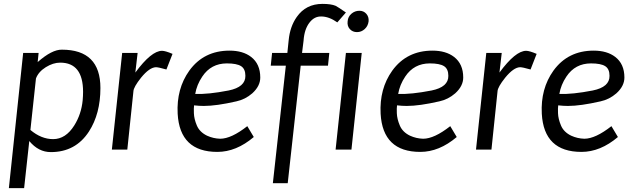

<svg xmlns="http://www.w3.org/2000/svg" viewBox="-20 -766 3246 983"><path d="M240.2 12.7Q176.8 12.7 129.9 -43.9L103.5 197.3H25.4L98.6 -495.1H177.7L172.9 -448.2Q246.1 -512.7 296.9 -511.7Q494.1 -511.7 494.1 -315.4Q494.1 -183.6 435.5 -92.8Q367.2 12.7 240.2 12.7ZM288.1 -445.3Q252 -445.3 214.4 -421.9Q176.8 -398.4 164.1 -364.3L135.7 -100.6Q191.4 -53.7 252 -53.7Q316.4 -53.7 360.4 -124Q396.5 -181.6 403.3 -252.9Q405.3 -276.4 405.3 -295.9Q405.3 -445.3 288.1 -445.3Z M832 -410.2Q791 -421.9 778.3 -421.9Q745.1 -420.9 702.1 -368.2Q664.1 -320.3 663.1 -298.8L631.8 0H552.7L605.5 -495.1H684.6L672.9 -394.5Q754.9 -505.9 809.6 -505.9Q826.2 -505.9 863.3 -490.2Z M1236.3 -377.9Q1236.3 -413.1 1214.4 -427.2Q1192.4 -441.4 1141.6 -441.4Q1060.5 -441.4 1015.6 -374Q987.3 -332 979.5 -285.2Q1044.9 -282.2 1150.4 -302.7Q1237.3 -320.3 1236.3 -377.9ZM973.6 -226.6Q971.7 -212.9 972.7 -186.5Q973.6 -157.2 987.8 -123.5Q1002 -89.8 1040 -71.3Q1072.3 -56.6 1107.4 -55.7Q1164.1 -55.7 1246.1 -120.1L1279.3 -64.5Q1189.5 11.7 1092.8 11.7Q900.4 11.7 889.6 -183.6Q882.8 -311.5 949.2 -404.3Q1023.4 -506.8 1155.3 -506.8Q1223.6 -506.8 1265.6 -474.6Q1312.5 -438.5 1312.5 -369.1Q1312.5 -325.2 1271.5 -288.1Q1235.4 -256.8 1190.4 -247.1Q1087.9 -223.6 1023.4 -223.6Q1000 -223.6 973.6 -226.6Z M1707 -651.4Q1664.1 -681.6 1625 -681.6Q1589.8 -682.6 1565.4 -651.4Q1538.1 -617.2 1534.2 -557.6Q1534.2 -557.6 1526.4 -495.1H1666L1659.2 -429.7H1519.5L1453.1 171.9H1377L1443.4 -429.7H1366.2L1373 -495.1H1451.2L1458 -560.5Q1464.8 -629.9 1499 -678.7Q1545.9 -746.1 1630.9 -746.1Q1674.8 -746.1 1698.2 -736.3Q1705.1 -733.4 1751 -702.1Z M1807.6 -601.6Q1785.2 -601.6 1771 -617.2Q1756.8 -632.8 1759.8 -657.2Q1761.7 -680.7 1779.3 -695.8Q1796.9 -710.9 1820.3 -710.9Q1841.8 -710.9 1855.5 -695.3Q1869.1 -679.7 1867.2 -657.2Q1864.3 -632.8 1847.2 -617.2Q1830.1 -601.6 1807.6 -601.6ZM1698.2 0 1751 -495.1H1832L1779.3 0Z M2275.4 -377.9Q2275.4 -413.1 2253.4 -427.2Q2231.4 -441.4 2180.7 -441.4Q2099.6 -441.4 2054.7 -374Q2026.4 -332 2018.6 -285.2Q2084 -282.2 2189.5 -302.7Q2276.4 -320.3 2275.4 -377.9ZM2012.7 -226.6Q2010.7 -212.9 2011.7 -186.5Q2012.7 -157.2 2026.9 -123.5Q2041 -89.8 2079.1 -71.3Q2111.3 -56.6 2146.5 -55.7Q2203.1 -55.7 2285.2 -120.1L2318.4 -64.5Q2228.5 11.7 2131.8 11.7Q1939.5 11.7 1928.7 -183.6Q1921.9 -311.5 1988.3 -404.3Q2062.5 -506.8 2194.3 -506.8Q2262.7 -506.8 2304.7 -474.6Q2351.6 -438.5 2351.6 -369.1Q2351.6 -325.2 2310.5 -288.1Q2274.4 -256.8 2229.5 -247.1Q2127 -223.6 2062.5 -223.6Q2039.1 -223.6 2012.7 -226.6Z M2696.3 -410.2Q2655.3 -421.9 2642.6 -421.9Q2609.4 -420.9 2566.4 -368.2Q2528.3 -320.3 2527.3 -298.8L2496.1 0H2417L2469.7 -495.1H2548.8L2537.1 -394.5Q2619.1 -505.9 2673.8 -505.9Q2690.4 -505.9 2727.5 -490.2Z M3100.6 -377.9Q3100.6 -413.1 3078.6 -427.2Q3056.6 -441.4 3005.9 -441.4Q2924.8 -441.4 2879.9 -374Q2851.6 -332 2843.8 -285.2Q2909.2 -282.2 3014.6 -302.7Q3101.6 -320.3 3100.6 -377.9ZM2837.9 -226.6Q2835.9 -212.9 2836.9 -186.5Q2837.9 -157.2 2852.1 -123.5Q2866.2 -89.8 2904.3 -71.3Q2936.5 -56.6 2971.7 -55.7Q3028.3 -55.7 3110.4 -120.1L3143.6 -64.5Q3053.7 11.7 2957 11.7Q2764.6 11.7 2753.9 -183.6Q2747.1 -311.5 2813.5 -404.3Q2887.7 -506.8 3019.5 -506.8Q3087.9 -506.8 3129.9 -474.6Q3176.8 -438.5 3176.8 -369.1Q3176.8 -325.2 3135.7 -288.1Q3099.6 -256.8 3054.7 -247.1Q2952.1 -223.6 2887.7 -223.6Q2864.3 -223.6 2837.9 -226.6Z"/></svg>

Font: Puritan
Style: Italic
Weight: 400
Version: 2.0a